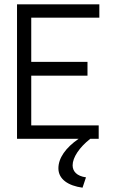

<svg xmlns="http://www.w3.org/2000/svg" viewBox="-20 -644 540 891"><path d="M59 0H345C284 42 251 90 251 137C251 188 297 218 363 227L379 179C336 173 317 151 317 123C317 87 348 40 399 0H438V-62H125V-293H386V-357H125V-562H441V-624H59Z"/></svg>

Font: Inconsolata
Style: Regular
Weight: 400
Monospace: yes
Designer: Raph Levien, Cyreal, Brenton Simpson
Foundry: Raph Levien, Cyreal, Google
Version: Version 3.100